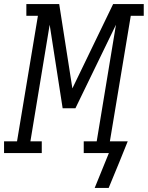

<svg xmlns="http://www.w3.org/2000/svg" viewBox="-60 -755 729 947"><path d="M407 172 477 0H353V-58H417L512 -633L312 -221H249L185 -633L90 -58H146V0H-40V-58H24L127 -677H70V-735H232L297 -319L498 -735H649V-677H585L482 -58H570L528 46L476 172Z"/></svg>

Font: Iosevka Slab LtExObl
Style: Regular
Weight: 300
Width: 7
Italic angle: -9°
Monospace: yes
Designer: Belleve Invis
Foundry: Belleve Invis
Version: Version 11.1.0; ttfautohint (v1.8.3)